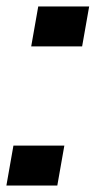

<svg xmlns="http://www.w3.org/2000/svg" viewBox="-32 -575 299 595"><path d="M9.6 -123.7 -12.2 0H145.6L167.4 -123.7ZM86.5 -554.9 64.7 -431.2H222.5L244.3 -554.9Z"/></svg>

Font: Anybody Thin
Style: Italic
Weight: 100
Italic angle: -10°
Designer: Tyler Finck
Foundry: Etcetera Type Company
Version: Version 1.114;gftools[0.9.25]